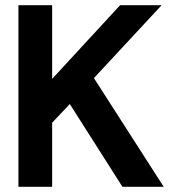

<svg xmlns="http://www.w3.org/2000/svg" viewBox="-20 -720 670 740"><path d="M51 0V-700H181V-416L443 -700H603L342 -419L611 0H452L249 -319L181 -247V0Z"/></svg>

Font: Host Grotesk Light
Style: Bold
Weight: 700
Version: Version 1.003